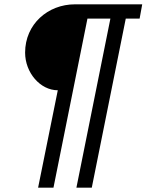

<svg xmlns="http://www.w3.org/2000/svg" viewBox="-20 -718 677 887"><path d="M156 149H227L384 -632H490L333 149H404L561 -632H625L637 -698H326C202 -698 96 -607 96 -475C96 -382 166 -301 247 -301Z"/></svg>

Font: Braiins Sans
Style: Italic
Weight: 400
Italic angle: -11.31°
Designer: Mike Abbink, Paul van der Laan, Pieter van Rosmalen, Jiri Chlebus, Lubos Buracinsky
Foundry: Bold Monday, Sudetype
Version: Version 1.000;hotconv 1.0.109;makeotfexe 2.5.65596